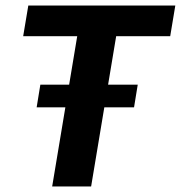

<svg xmlns="http://www.w3.org/2000/svg" viewBox="-20 -670 650 690"><path d="M167.5 0 257.5 -540H63.3L81.7 -650H610L591.7 -540H397.5L307.5 0ZM111.7 -284.2 125 -365.8H475L461.7 -284.2Z"/></svg>

Font: Familjen Grotesk GF
Style: Bold Italic
Weight: 700
Designer: Anders Wikstroem, Jonas Baeckman, Matilda Gysing, Kristian Moeller
Foundry: Familjen STHML AB
Version: Version 2.000; Beta; Release 4; Build 6